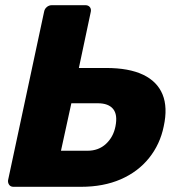

<svg xmlns="http://www.w3.org/2000/svg" viewBox="-20 -720 709 740"><path d="M32 0Q21 0 15.5 -7.5Q10 -15 11 -25L150 -675Q152 -686 160.5 -693Q169 -700 180 -700H309Q320 -700 326 -693Q332 -686 330 -675L284 -458H389Q477 -458 531.5 -432Q586 -406 606.5 -356Q627 -306 611 -233Q597 -164 554.5 -111Q512 -58 445.5 -29Q379 0 292 0ZM215 -139H317Q360 -139 388.5 -165.5Q417 -192 425 -233Q434 -278 416 -300Q398 -322 357 -322H255Z"/></svg>

Font: Rubik Light
Style: Bold Italic
Weight: 700
Italic angle: -12°
Version: Version 2.104